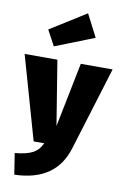

<svg xmlns="http://www.w3.org/2000/svg" viewBox="-128 -920 790 1212"><g transform="rotate(10 267.0 -314.0)"><path d="M335 -856 105 -712 158 -613 409 -712ZM549 -534H345L262 -121L195 -534H-15L137 0H205C177 60 134 83 32 93L53 228C232 223 340 147 385 -1Z"/></g></svg>

Font: Fira Sans Heavy
Style: Regular
Weight: 900
Designer: bBox Type GmbH & Carrois Corporate GbR & Edenspiekermann AG
Foundry: bBox Type GmbH & Carrois Corporate GbR & Edenspiekermann AG
Version: Version 4.300;PS 004.300;hotconv 1.0.88;makeotf.lib2.5.64775